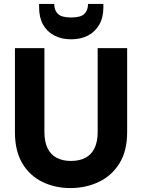

<svg xmlns="http://www.w3.org/2000/svg" viewBox="-20 -945 723 977"><path d="M338 12Q260 12 195.5 -19.5Q131 -51 93.5 -114Q56 -177 56 -273V-700H206V-272Q206 -225 221.5 -192Q237 -159 267.5 -142.5Q298 -126 341 -126Q385 -126 415.5 -142.5Q446 -159 461.5 -192Q477 -225 477 -272V-700H627V-273Q627 -177 588 -114Q549 -51 483 -19.5Q417 12 338 12ZM342 -745Q293 -745 256 -764.5Q219 -784 199 -820Q179 -856 179 -907V-925H256Q256 -893 274.5 -874.5Q293 -856 342 -856Q391 -856 409.5 -874.5Q428 -893 428 -925H506V-907Q506 -856 485 -819.5Q464 -783 427.5 -764Q391 -745 342 -745Z"/></svg>

Font: DM Sans 28pt Black
Style: Regular
Weight: 900
Version: Version 4.004;gftools[0.9.30]